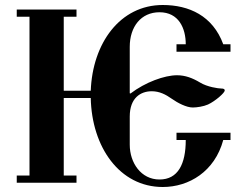

<svg xmlns="http://www.w3.org/2000/svg" viewBox="-20 -731 982 768"><path d="M47 0H286V-29H235V-339H343C347 -143 458 17 631 17C736 17 839 -45 873 -171H902V-200H686V-171H723C723 -75 692 -13 618 -13C544 -13 499 -80 499 -152V-265C499 -340 543 -366 587 -366C618 -366 643 -353 667 -336C691 -319 726 -301 751 -301C767 -301 794 -305 812 -313C842 -327 879 -360 879 -369C879 -374 876 -377 864 -377C854 -377 809 -383 780 -401C750 -419 721 -430 688 -430C638 -430 561 -402 502 -357L499 -358V-544C499 -624 544 -682 618 -682C695 -682 723 -618 723 -554H686V-524H902V-554H873C831 -668 736 -711 631 -711C460 -711 350 -558 343 -368H235V-664H286V-693H47V-664H98V-29H47Z"/></svg>

Font: Monomakh Unicode
Style: Regular
Weight: 400
Version: Version 1.2